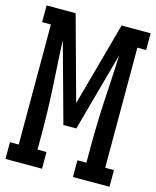

<svg xmlns="http://www.w3.org/2000/svg" viewBox="-111 -812 722 888"><g transform="rotate(15 250.0 -367.5)"><path d="M1 0V-80H43V-655H1V-735H140L250 -334L360 -735H499V-655H457V-80H499V0H324V-80H367V-147Q367 -204 368.5 -260.5Q370 -317 373 -373.5Q376 -430 379.5 -486.5Q383 -543 385 -599L281 -221H219L115 -599Q117 -543 120.5 -486.5Q124 -430 127 -373.5Q130 -317 131.5 -260.5Q133 -204 133 -147V-80H176V0Z"/></g></svg>

Font: Iosevka Slab Medium
Style: Regular
Weight: 500
Monospace: yes
Designer: Belleve Invis
Foundry: Belleve Invis
Version: Version 11.1.1; ttfautohint (v1.8.3)